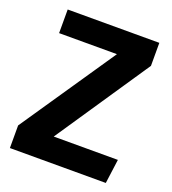

<svg xmlns="http://www.w3.org/2000/svg" viewBox="-128 -789 794 886"><g transform="rotate(20 269.5 -346.0)"><path d="M503 -579 193 -119H508L492 0H21V-111L337 -576H53V-692H503Z"/></g></svg>

Font: Wolseley Sans SemiBold
Style: Regular
Weight: 600
Designer: Carrois Corporate & Edenspiekermann AG
Foundry: Carrois Corporate GbR & Edenspiekermann AG
Version: Version 4.202